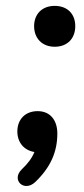

<svg xmlns="http://www.w3.org/2000/svg" viewBox="-20 -609 284 653"><path d="M100 10C151 -39 175 -91 175 -155C175 -200 151 -231 108 -231C65 -231 39 -202 39 -162C39 -125 61 -98 97 -92C89 -72 76 -54 54 -33C17 3 62 46 100 10ZM166 -450C210 -450 236 -479 236 -520C236 -561 210 -589 166 -589C123 -589 96 -561 96 -520C96 -479 123 -450 166 -450Z"/></svg>

Font: SN Pro Semibold
Style: Italic
Weight: 600
Italic angle: -9°
Designer: Tobias Whetton
Foundry: Supernotes
Version: Version 1.001;Glyphs 3.2 (3249)